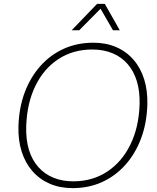

<svg xmlns="http://www.w3.org/2000/svg" viewBox="-20 -959 811 989"><path d="M354 10Q288 10 235.5 -13Q183 -36 146.5 -78Q110 -120 91.5 -178.5Q73 -237 75 -309Q78 -405 107.5 -483.5Q137 -562 188.5 -619.5Q240 -677 309 -708Q378 -739 461 -739Q527 -739 579.5 -716Q632 -693 668.5 -650.5Q705 -608 723 -549.5Q741 -491 739 -420Q736 -324 706.5 -245.5Q677 -167 625.5 -109.5Q574 -52 505.5 -21Q437 10 354 10ZM357 -25Q456 -25 531.5 -74.5Q607 -124 651 -213Q695 -302 699 -420Q701 -488 685 -540.5Q669 -593 637 -629.5Q605 -666 559 -685Q513 -704 455 -704Q357 -704 281.5 -655Q206 -606 162.5 -517Q119 -428 115 -309Q113 -240 129 -187.5Q145 -135 177.5 -98.5Q210 -62 255.5 -43.5Q301 -25 357 -25ZM349 -803 480 -939H520L597 -803H562L498 -914L388 -803Z"/></svg>

Font: Mona Sans
Style: Italic
Weight: 200
Italic angle: -11.6951°
Designer: Deni Anggara
Foundry: GitHub
Version: Version 2.000